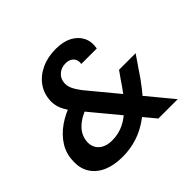

<svg xmlns="http://www.w3.org/2000/svg" viewBox="-169 -912 1122 1122"><g transform="rotate(-45 392.0 -350.5)"><path d="M557 0 243 -379Q211 -418 197 -450.5Q183 -483 184 -518Q186 -575 216.5 -618.5Q247 -662 300 -687Q353 -712 420 -712Q481 -712 522 -690.5Q563 -669 582 -631.5Q601 -594 592 -544H464Q469 -574 451.5 -593Q434 -612 402 -612Q365 -612 340.5 -589.5Q316 -567 315 -533Q314 -510 325 -486.5Q336 -463 358 -434L717 0ZM250 11Q180 11 129.5 -11.5Q79 -34 52.5 -76Q26 -118 29 -175Q30 -235 60.5 -284Q91 -333 143.5 -369.5Q196 -406 262 -426L316 -442L362 -360L312 -345Q246 -324 207 -285.5Q168 -247 166 -195Q165 -168 177.5 -146.5Q190 -125 215 -112.5Q240 -100 276 -100Q327 -100 372 -121Q417 -142 461 -188Q486 -212 511 -244Q536 -276 562 -316L596 -364H733L683 -291Q646 -234 610 -189Q574 -144 537 -109Q471 -47 401 -18Q331 11 250 11Z"/></g></svg>

Font: DM Sans 16pt
Style: Bold Italic
Weight: 700
Italic angle: -10°
Version: Version 4.004;gftools[0.9.30]